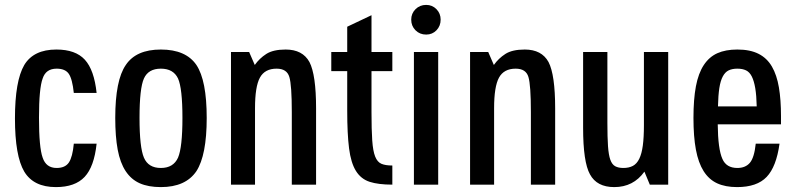

<svg xmlns="http://www.w3.org/2000/svg" viewBox="-20 -753 3261 783"><path d="M374 -167Q364 -73 325 -31.5Q286 10 208 10Q117 10 79 -53Q41 -117 41 -270Q41 -423 79 -488Q117 -551 210 -551Q288 -551 326 -509.5Q364 -468 374 -374H281Q275 -431 260.5 -452Q246 -473 211 -473Q167 -473 154 -433Q139 -393 139 -273Q139 -151 154 -110Q168 -68 211 -68Q246 -68 261 -90.5Q276 -113 281 -167Z M450 -272Q450 -426 493 -488Q535 -551 636 -551Q738 -551 781 -488Q823 -425 823 -272Q823 -120 781 -55Q737 10 636 10Q585 10 550 -5.5Q515 -21 492.5 -55Q470 -89 460 -142.5Q450 -196 450 -272ZM549 -272Q549 -152 567 -110Q585 -68 636 -68Q687 -68 706 -110Q724 -152 724 -272Q724 -393 706 -433Q687 -473 636 -473Q585 -473 567 -433Q549 -393 549 -272Z M922 0V-541H996L1019 -488Q1038 -515 1066 -533Q1094 -551 1145 -551Q1214 -551 1242 -500Q1269 -448 1269 -311V0H1170V-296Q1170 -406 1160 -439Q1150 -473 1108 -473Q1060 -473 1040 -436.5Q1020 -400 1020 -312V0Z M1331 -541H1396V-644L1495 -691V-541H1580V-463H1495V-297Q1495 -224 1498 -180.5Q1501 -137 1510 -114.5Q1519 -92 1535.5 -85Q1552 -78 1580 -78V0Q1523 0 1487.5 -11.5Q1452 -23 1431.5 -56Q1411 -89 1403.5 -148Q1396 -207 1396 -302V-463H1331Z M1767 0H1668V-541H1767ZM1657 -673Q1657 -698 1674.5 -715.5Q1692 -733 1718 -733Q1743 -733 1760 -715.5Q1777 -698 1777 -673Q1777 -647 1760 -629.5Q1743 -612 1718 -612Q1692 -612 1674.5 -629.5Q1657 -647 1657 -673Z M1897 0V-541H1971L1994 -488Q2013 -515 2041 -533Q2069 -551 2120 -551Q2189 -551 2217 -500Q2244 -448 2244 -311V0H2145V-296Q2145 -406 2135 -439Q2125 -473 2083 -473Q2035 -473 2015 -436.5Q1995 -400 1995 -312V0Z M2457 -541V-251Q2457 -193 2459.5 -157Q2462 -121 2469 -101.5Q2476 -82 2489 -75Q2502 -68 2522 -68Q2545 -68 2561 -76.5Q2577 -85 2587 -105.5Q2597 -126 2601.5 -159.5Q2606 -193 2606 -243V-541H2705V0H2630L2608 -53Q2563 10 2485 10Q2414 10 2386 -42Q2358 -92 2358 -232V-541Z M2987 -68Q3020 -68 3038 -89Q3056 -110 3062 -167H3159Q3146 -73 3106.5 -31.5Q3067 10 2986 10Q2938 10 2904.5 -5.5Q2871 -21 2849.5 -55Q2828 -89 2818 -142.5Q2808 -196 2808 -272Q2808 -348 2818 -401Q2828 -454 2850 -487.5Q2872 -521 2905.5 -536Q2939 -551 2987 -551Q3039 -551 3073.5 -533.5Q3108 -516 3128 -481.5Q3148 -447 3156.5 -396.5Q3165 -346 3165 -280V-246H2907Q2908 -145 2926 -105Q2942 -68 2987 -68ZM2987 -473Q2966 -473 2951.5 -466Q2937 -459 2927.5 -441Q2918 -423 2913.5 -393.5Q2909 -364 2908 -319H3066Q3065 -364 3060 -393.5Q3055 -423 3046 -441Q3037 -459 3022.5 -466Q3008 -473 2987 -473Z"/></svg>

Font: Medium
Style: Regular
Weight: 500
Designer: Fernando Haro
Foundry: deFharo
Version: Version 1.787